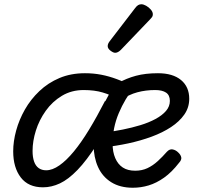

<svg xmlns="http://www.w3.org/2000/svg" viewBox="-20 -863 934 902"><path d="M42 -152Q42 -199 56 -250Q70 -301 97 -348.5Q124 -396 165 -435Q206 -474 259.5 -496.5Q313 -519 379 -519Q419 -519 455.5 -512Q492 -505 529.5 -491Q567 -477 611 -454Q567 -400 538 -331.5Q509 -263 509 -187Q509 -149 521.5 -120Q534 -91 557 -76Q580 -61 615 -61Q647 -61 672.5 -73Q698 -85 720.5 -105.5Q743 -126 764 -150Q777 -164 791.5 -161Q806 -158 817 -147Q829 -136 831.5 -124Q834 -112 821 -98Q787 -54 751 -28.5Q715 -3 678.5 8Q642 19 604 19Q544 19 502.5 -7Q461 -33 440.5 -78.5Q420 -124 420 -181Q420 -236 435.5 -288.5Q451 -341 474 -386Q497 -431 518 -464L533 -399Q501 -417 462.5 -428.5Q424 -440 373 -440Q316 -440 271 -413Q226 -386 195 -342.5Q164 -299 148.5 -249.5Q133 -200 133 -154Q133 -125 140 -104.5Q147 -84 161.5 -73.5Q176 -63 197 -63Q226 -63 259 -86Q292 -109 327 -151.5Q362 -194 398.5 -254Q435 -314 473 -388L540 -376Q484 -261 435.5 -185Q387 -109 344 -64.5Q301 -20 261.5 -1.5Q222 17 182 17Q113 17 77.5 -29.5Q42 -76 42 -152ZM869 -399Q869 -358 846 -325Q823 -292 783.5 -266Q744 -240 692.5 -221Q641 -202 583 -189.5Q525 -177 466 -171L476 -241Q515 -246 557.5 -254.5Q600 -263 639.5 -275Q679 -287 710.5 -304Q742 -321 760 -342Q778 -363 778 -389Q778 -416 760 -428Q742 -440 709 -440Q665 -440 625.5 -429.5Q586 -419 548 -393L535 -473Q574 -495 618.5 -507Q663 -519 722 -519Q792 -519 830.5 -487Q869 -455 869 -399ZM521 -615Q512 -615 499 -625Q486 -635 486 -646Q486 -652 488 -657Q490 -662 495 -669L614 -824Q622 -835 629 -839Q636 -843 644 -843Q654 -843 666.5 -836Q679 -829 688.5 -818Q698 -807 698 -796Q698 -788 694.5 -783Q691 -778 685 -772L548 -629Q534 -615 521 -615Z"/></svg>

Font: Playwrite DE SAS
Style: Regular
Weight: 400
Designer: Veronika Burian, José Scaglione
Foundry: TypeTogether
Version: Version 1.002